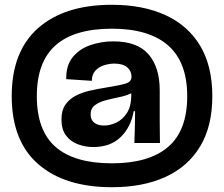

<svg xmlns="http://www.w3.org/2000/svg" viewBox="-20 -675 937 803"><path d="M448 108Q251 108 140 11.5Q29 -85 29 -273Q29 -460 139.5 -557.5Q250 -655 448 -655Q578 -655 672.5 -611.5Q767 -568 817.5 -483Q868 -398 868 -273Q868 -147 817 -62.5Q766 22 672 65Q578 108 448 108ZM448 8Q603 8 683 -60.5Q763 -129 763 -273Q763 -415 683 -485Q603 -555 448 -555Q291 -555 212.5 -485.5Q134 -416 134 -273Q134 -129 212.5 -60.5Q291 8 448 8ZM370 -60Q337 -60 306 -71.5Q275 -83 256 -108.5Q237 -134 237 -175Q237 -213 253 -236.5Q269 -260 295.5 -274Q322 -288 354.5 -295.5Q387 -303 419 -308Q481 -318 505.5 -325.5Q530 -333 530 -354Q530 -378 512 -393.5Q494 -409 458 -409Q437 -409 415 -402Q393 -395 378.5 -379Q364 -363 364 -337L257 -344Q256 -402 284.5 -436.5Q313 -471 358.5 -486.5Q404 -502 454 -502Q554 -502 601 -448Q648 -394 648 -297V-231Q648 -203 648 -170.5Q648 -138 648.5 -112.5Q649 -87 649 -77H542Q543 -110 544 -142.5Q545 -175 545 -210H539Q528 -144 485 -102Q442 -60 370 -60ZM415 -150Q441 -150 467 -162.5Q493 -175 510.5 -202Q528 -229 529 -271V-285Q509 -275 480 -269Q451 -263 423.5 -256Q396 -249 377.5 -235.5Q359 -222 359 -196Q359 -174 374 -162Q389 -150 415 -150Z"/></svg>

Font: Bricolage Grotesque 48pt SemiBold
Style: Regular
Weight: 600
Designer: Mathieu Triay
Foundry: Atelier Triay
Version: Version 1.000; ttfautohint (v1.8.4.7-5d5b);gftools[0.9.32]